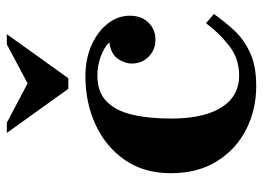

<svg xmlns="http://www.w3.org/2000/svg" viewBox="-124 -636 770 562"><g transform="rotate(-90 261.0 -355.0)"><path d="M290 10Q221 10 163 -19.5Q105 -49 70 -105Q35 -161 35 -240Q35 -319 74 -375Q113 -431 177.5 -460.5Q242 -490 318 -490Q370 -490 410 -472Q450 -454 473 -424.5Q496 -395 496 -360Q496 -326 476 -305.5Q456 -285 426 -285Q396 -285 376 -305Q356 -325 356 -355Q356 -374 369.5 -394.5Q383 -415 418 -420Q404 -435 377 -445Q350 -455 321 -455Q273 -455 245.5 -428.5Q218 -402 206.5 -353.5Q195 -305 195 -240Q195 -176 209.5 -131.5Q224 -87 252 -63.5Q280 -40 321 -40Q371 -40 409 -70Q447 -100 474 -137L501 -114Q480 -84 454 -55.5Q428 -27 389 -8.5Q350 10 290 10ZM282 -540 153 -720H183L338 -638H258L412 -720H442L313 -540Z"/></g></svg>

Font: Brygada 1918
Style: Regular
Weight: 400
Designer: Mateusz Machalski | Borys Kosmynka | Przemek Hoffer
Foundry: NIEPODLEGLA 2018
Version: Version 3.006